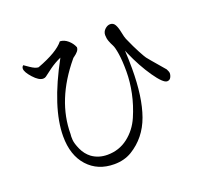

<svg xmlns="http://www.w3.org/2000/svg" viewBox="-125 -892 1170 1065"><g transform="rotate(-20 460.0 -359.0)"><path d="M574 -677Q574 -697 589 -711Q604 -725 620 -725Q639 -725 648.5 -708Q658 -691 664 -660.5Q670 -630 675 -619Q700 -562 719.5 -526Q739 -490 744.5 -483Q750 -476 765 -458L830 -382Q839 -364 839 -358Q839 -344 832 -331.5Q825 -319 810 -319Q787 -319 740.5 -386Q694 -453 655 -542L648 -559Q651 -503 651 -453Q651 -284 612.5 -177Q574 -70 482 -14Q437 13 378 13Q281 13 222 -52Q163 -117 163 -229Q163 -398 298 -645Q262 -629 230 -606L186 -573Q179 -568 169 -568Q144 -568 112.5 -603Q81 -638 81 -658Q81 -669 90 -676L119 -656Q148 -636 166 -636Q287 -681 326 -731Q351 -730 372.5 -711.5Q394 -693 404 -668Q404 -655 394.5 -644Q385 -633 374 -625.5Q363 -618 362 -615Q206 -427 206 -227Q204 -215 205.5 -193Q207 -171 223 -135.5Q239 -100 269 -77Q308 -49 360 -49Q429 -49 481.5 -89.5Q534 -130 561.5 -193.5Q589 -257 602.5 -322Q616 -387 616 -448Q616 -511 609.5 -552.5Q603 -594 595 -608.5Q587 -623 580.5 -640.5Q574 -658 574 -677Z"/></g></svg>

Font: cwTeXMing
Style: Medium
Weight: 500
Version: Version 1.17